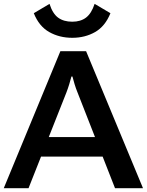

<svg xmlns="http://www.w3.org/2000/svg" viewBox="-26 -982 767 1002"><path d="M-6.3 0H123L320.8 -500Q329.1 -521.5 335.4 -542.5Q341.8 -563.5 346.7 -582.5H352.1Q356.9 -563.5 363.3 -542.5Q369.6 -521.5 378.4 -500L574.2 0H720.2L423.3 -714.8H289.1ZM134.3 -164.6H571.8L534.7 -266.6H170.4ZM351.1 -868.7Q306.2 -868.7 277.3 -889.9Q248.5 -911.1 232.4 -961.9L150.4 -913.1Q177.7 -844.7 231 -814.7Q284.2 -784.7 351.1 -784.7Q417.5 -784.7 470.2 -814.7Q522.9 -844.7 550.3 -913.1L467.8 -961.9Q451.2 -911.6 422.9 -890.1Q394.5 -868.7 351.1 -868.7Z"/></svg>

Font: Roboto Flex
Style: wght 600 wdth 140 opsz 13.0 GRAD 0.00 slnt 0.00 XTRA 468 XOPQ 96 YOPQ 79 YTLC 514 YTUC 712 YTAS 750 YTDE -203.00 YTFI 738
Weight: 600
Width: 8
Designer: Berlow after Robertson
Foundry: Google
Version: Version 3.100